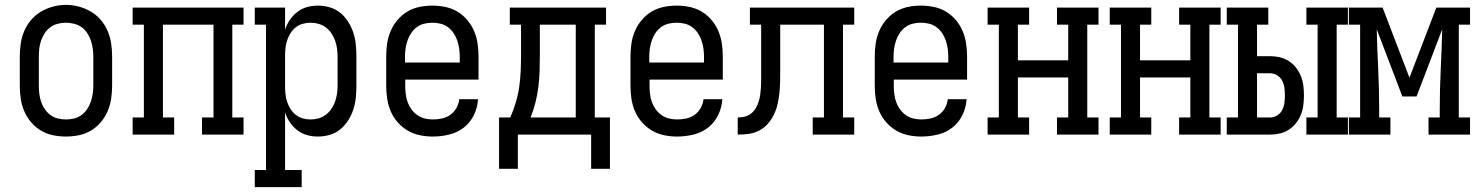

<svg xmlns="http://www.w3.org/2000/svg" viewBox="-20 -551 6040 786"><path d="M250 8Q223 8 196.5 2.5Q170 -3 147.5 -16.5Q125 -30 107.5 -50.5Q90 -71 79.5 -95.5Q69 -120 65 -146.5Q61 -173 61 -200V-320Q61 -347 65 -373.5Q69 -400 79.5 -424.5Q90 -449 107.5 -469.5Q125 -490 148 -503.5Q171 -517 197 -524Q223 -531 250 -531Q277 -531 303 -524Q329 -517 352 -503.5Q375 -490 392.5 -469.5Q410 -449 420.5 -424.5Q431 -400 435 -373.5Q439 -347 439 -320V-200Q439 -173 435 -146.5Q431 -120 420.5 -95.5Q410 -71 392.5 -50.5Q375 -30 352.5 -16.5Q330 -3 303.5 2.5Q277 8 250 8ZM250 -62Q267 -62 283.5 -66Q300 -70 313.5 -80Q327 -90 336.5 -104Q346 -118 351.5 -134Q357 -150 359.5 -166.5Q362 -183 362 -200V-320Q362 -337 359.5 -354Q357 -371 351.5 -386.5Q346 -402 336.5 -416.5Q327 -431 313 -440.5Q299 -450 282 -454Q265 -458 248 -458Q232 -458 215.5 -453.5Q199 -449 185.5 -439Q172 -429 163 -415Q154 -401 148.5 -385.5Q143 -370 141 -353.5Q139 -337 139 -320V-200Q139 -183 141 -166.5Q143 -150 148.5 -134Q154 -118 163.5 -104Q173 -90 186.5 -80Q200 -70 216.5 -66Q233 -62 250 -62Z M523 0V-70H569V-450H523V-520H977V-450H931V-70H977V0H807V-70H854V-450H647V-70H693V0Z M1023 215V145H1069V-450H1023V-520H1147V-429Q1154 -451 1166.5 -469.5Q1179 -488 1197 -502Q1215 -516 1237 -522Q1259 -528 1281 -528Q1306 -528 1330 -521Q1354 -514 1373 -498.5Q1392 -483 1405.5 -461.5Q1419 -440 1426.5 -417Q1434 -394 1436.5 -369.5Q1439 -345 1439 -320V-200Q1439 -175 1436.5 -150.5Q1434 -126 1426.5 -103Q1419 -80 1405.5 -58.5Q1392 -37 1373 -21.5Q1354 -6 1330 1Q1306 8 1281 8Q1259 8 1237 2Q1215 -4 1197 -18Q1179 -32 1166.5 -50.5Q1154 -69 1147 -91V145H1215V215ZM1251 -62Q1268 -62 1284 -66.5Q1300 -71 1313.5 -81Q1327 -91 1336.5 -105Q1346 -119 1351.5 -134.5Q1357 -150 1359.5 -166.5Q1362 -183 1362 -200V-320Q1362 -337 1359.5 -353.5Q1357 -370 1351.5 -385.5Q1346 -401 1336.5 -415Q1327 -429 1313.5 -439Q1300 -449 1284 -453.5Q1268 -458 1251 -458Q1235 -458 1219 -453.5Q1203 -449 1190 -438.5Q1177 -428 1168.5 -414Q1160 -400 1155 -384.5Q1150 -369 1148.5 -352.5Q1147 -336 1147 -320V-200Q1147 -184 1148.5 -167.5Q1150 -151 1155 -135.5Q1160 -120 1168.5 -106Q1177 -92 1190 -81.5Q1203 -71 1219 -66.5Q1235 -62 1251 -62Z M1752 8Q1725 8 1698.5 2.5Q1672 -3 1649 -16.5Q1626 -30 1608 -50.5Q1590 -71 1579.5 -95.5Q1569 -120 1565 -146.5Q1561 -173 1561 -200V-320Q1561 -347 1565 -373.5Q1569 -400 1579.5 -424.5Q1590 -449 1607.5 -469.5Q1625 -490 1647.5 -503.5Q1670 -517 1696.5 -522.5Q1723 -528 1750 -528Q1777 -528 1803.5 -522.5Q1830 -517 1852.5 -503.5Q1875 -490 1892.5 -469.5Q1910 -449 1920.5 -424.5Q1931 -400 1935 -373.5Q1939 -347 1939 -320V-225H1639V-200Q1639 -183 1641 -166Q1643 -149 1648.5 -133.5Q1654 -118 1664 -104Q1674 -90 1688 -80Q1702 -70 1718.5 -66Q1735 -62 1752 -62Q1771 -62 1789.5 -66Q1808 -70 1823.5 -81Q1839 -92 1848.5 -109Q1858 -126 1860 -145H1937Q1935 -111 1920 -80Q1905 -49 1878.5 -28.5Q1852 -8 1818.5 0Q1785 8 1752 8ZM1862 -295V-320Q1862 -337 1859.5 -353.5Q1857 -370 1851.5 -386Q1846 -402 1836.5 -416Q1827 -430 1813.5 -440Q1800 -450 1783.5 -454Q1767 -458 1750 -458Q1733 -458 1716.5 -454Q1700 -450 1686.5 -440Q1673 -430 1663.5 -416Q1654 -402 1648.5 -386Q1643 -370 1640.5 -353.5Q1638 -337 1638 -320V-295Z M2023 140V-70H2069Q2082 -100 2091.5 -131.5Q2101 -163 2105.5 -195Q2110 -227 2111.5 -259.5Q2113 -292 2113 -325V-450H2067V-520H2461V-450H2415V-70H2477V140H2400V0H2100V140ZM2337 -70V-450H2190V-325Q2190 -293 2189 -260.5Q2188 -228 2184 -195.5Q2180 -163 2172 -131.5Q2164 -100 2152 -70Z M2752 8Q2725 8 2698.5 2.5Q2672 -3 2649 -16.5Q2626 -30 2608 -50.5Q2590 -71 2579.5 -95.5Q2569 -120 2565 -146.5Q2561 -173 2561 -200V-320Q2561 -347 2565 -373.5Q2569 -400 2579.5 -424.5Q2590 -449 2607.5 -469.5Q2625 -490 2647.5 -503.5Q2670 -517 2696.5 -522.5Q2723 -528 2750 -528Q2777 -528 2803.5 -522.5Q2830 -517 2852.5 -503.5Q2875 -490 2892.5 -469.5Q2910 -449 2920.5 -424.5Q2931 -400 2935 -373.5Q2939 -347 2939 -320V-225H2639V-200Q2639 -183 2641 -166Q2643 -149 2648.5 -133.5Q2654 -118 2664 -104Q2674 -90 2688 -80Q2702 -70 2718.5 -66Q2735 -62 2752 -62Q2771 -62 2789.5 -66Q2808 -70 2823.5 -81Q2839 -92 2848.5 -109Q2858 -126 2860 -145H2937Q2935 -111 2920 -80Q2905 -49 2878.5 -28.5Q2852 -8 2818.5 0Q2785 8 2752 8ZM2862 -295V-320Q2862 -337 2859.5 -353.5Q2857 -370 2851.5 -386Q2846 -402 2836.5 -416Q2827 -430 2813.5 -440Q2800 -450 2783.5 -454Q2767 -458 2750 -458Q2733 -458 2716.5 -454Q2700 -450 2686.5 -440Q2673 -430 2663.5 -416Q2654 -402 2648.5 -386Q2643 -370 2640.5 -353.5Q2638 -337 2638 -320V-295Z M3000 0V-70Q3015 -70 3029 -73.5Q3043 -77 3054.5 -86Q3066 -95 3073.5 -107.5Q3081 -120 3085.5 -134Q3090 -148 3092 -162.5Q3094 -177 3095 -191.5Q3096 -206 3096 -220.5Q3096 -235 3096 -250Q3096 -250 3096 -251Q3096 -252 3096 -253V-257Q3096 -258 3096 -259Q3096 -260 3096 -261V-450H3050V-520H3477V-450H3431V-70H3477V0H3307V-70H3353V-450H3174V-259Q3174 -236 3173.5 -213.5Q3173 -191 3170.5 -168.5Q3168 -146 3163 -124Q3158 -102 3148 -81.5Q3138 -61 3123 -44Q3108 -27 3088 -16.5Q3068 -6 3045.5 -3Q3023 0 3000 0Z M3752 8Q3725 8 3698.5 2.5Q3672 -3 3649 -16.5Q3626 -30 3608 -50.5Q3590 -71 3579.5 -95.5Q3569 -120 3565 -146.5Q3561 -173 3561 -200V-320Q3561 -347 3565 -373.5Q3569 -400 3579.5 -424.5Q3590 -449 3607.5 -469.5Q3625 -490 3647.5 -503.5Q3670 -517 3696.5 -522.5Q3723 -528 3750 -528Q3777 -528 3803.5 -522.5Q3830 -517 3852.5 -503.5Q3875 -490 3892.5 -469.5Q3910 -449 3920.5 -424.5Q3931 -400 3935 -373.5Q3939 -347 3939 -320V-225H3639V-200Q3639 -183 3641 -166Q3643 -149 3648.5 -133.5Q3654 -118 3664 -104Q3674 -90 3688 -80Q3702 -70 3718.5 -66Q3735 -62 3752 -62Q3771 -62 3789.5 -66Q3808 -70 3823.5 -81Q3839 -92 3848.5 -109Q3858 -126 3860 -145H3937Q3935 -111 3920 -80Q3905 -49 3878.5 -28.5Q3852 -8 3818.5 0Q3785 8 3752 8ZM3862 -295V-320Q3862 -337 3859.5 -353.5Q3857 -370 3851.5 -386Q3846 -402 3836.5 -416Q3827 -430 3813.5 -440Q3800 -450 3783.5 -454Q3767 -458 3750 -458Q3733 -458 3716.5 -454Q3700 -450 3686.5 -440Q3673 -430 3663.5 -416Q3654 -402 3648.5 -386Q3643 -370 3640.5 -353.5Q3638 -337 3638 -320V-295Z M4023 0V-70H4069V-450H4023V-520H4193V-450H4147V-304H4353V-450H4307V-520H4477V-450H4431V-70H4477V0H4307V-70H4353V-234H4147V-70H4193V0Z M4523 0V-70H4569V-450H4523V-520H4693V-450H4647V-304H4853V-450H4807V-520H4977V-450H4931V-70H4977V0H4807V-70H4853V-234H4647V-70H4693V0Z M5328 0V-70H5374V-450H5328V-520H5498V-450H5452V-70H5498V0ZM5002 0V-70H5048V-450H5002V-520H5172V-450H5126V-321H5180Q5200 -321 5219.5 -316.5Q5239 -312 5256 -301Q5273 -290 5285.5 -274Q5298 -258 5305.5 -239.5Q5313 -221 5315.5 -201Q5318 -181 5318 -161Q5318 -140 5315.5 -120Q5313 -100 5305.5 -81.5Q5298 -63 5285.5 -47Q5273 -31 5256 -20Q5239 -9 5219.5 -4.5Q5200 0 5180 0ZM5126 -70H5180Q5195 -70 5208.5 -78.5Q5222 -87 5229 -100.5Q5236 -114 5238 -129.5Q5240 -145 5240 -161Q5240 -176 5238 -191.5Q5236 -207 5229 -220.5Q5222 -234 5208.5 -242.5Q5195 -251 5180 -251H5126Z M5502 0V-70H5548V-450H5502V-520H5640L5750 -233L5860 -520H5998V-450H5952V-70H5998V0H5828V-70H5874V-104Q5874 -186 5878 -267.5Q5882 -349 5884 -431L5779 -156H5721L5616 -431Q5618 -349 5622 -267.5Q5626 -186 5626 -104V-70H5672V0Z"/></svg>

Font: Iosevka Gothic
Style: Regular
Weight: 400
Monospace: yes
Designer: Belleve Invis
Foundry: Belleve Invis
Version: Version 15.5.1; ttfautohint (v1.8.4)